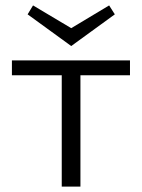

<svg xmlns="http://www.w3.org/2000/svg" viewBox="-20 -689 524 709"><path d="M404 -636 243 -519 82 -636 102 -669 243 -585 383 -669ZM460 -466V-411H277V0H208V-411H24V-466Z"/></svg>

Font: EauTestSC
Style: Regular
Weight: 400
Designer: Christian Thalmann (Catharsis Fonts)
Version: Version 0.001;PS 000.001;hotconv 1.0.88;makeotf.lib2.5.64775